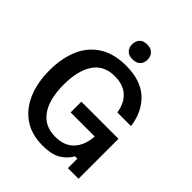

<svg xmlns="http://www.w3.org/2000/svg" viewBox="-232 -972 1119 1119"><g transform="rotate(45 327.0 -413.0)"><path d="M311.7 11.7Q220 11.7 157.5 -31.2Q95 -74.2 62.5 -150.4Q30 -226.7 30 -327.5Q30 -428.3 62.9 -503.8Q95.8 -579.2 162.1 -620.8Q228.3 -662.5 326.7 -662.5Q449.2 -662.5 515.8 -600Q582.5 -537.5 595.8 -433.3H483.3Q473.3 -500 432.9 -536.2Q392.5 -572.5 324.2 -572.5Q234.2 -572.5 190.8 -507.1Q147.5 -441.7 147.5 -327.5Q147.5 -207.5 193.3 -142.1Q239.2 -76.7 327.5 -76.7Q402.5 -76.7 443.3 -120.4Q484.2 -164.2 489.2 -240.8H290.8V-329.2H596.7V0H509.2V-77.5H489.2Q470.8 -41.7 430 -15Q389.2 11.7 311.7 11.7ZM326.7 -714.2Q295.8 -714.2 279.6 -730.8Q263.3 -747.5 263.3 -775Q263.3 -802.5 279.6 -819.6Q295.8 -836.7 326.7 -836.7Q357.5 -836.7 374.2 -819.6Q390.8 -802.5 390.8 -775Q390.8 -747.5 374.2 -730.8Q357.5 -714.2 326.7 -714.2Z"/></g></svg>

Font: Familjen Grotesk GF Medium
Style: Regular
Weight: 500
Designer: Anders Wikstroem, Jonas Baeckman, Matilda Gysing, Kristian Moeller
Foundry: Familjen STHLM AB
Version: Version 2.000; Beta; Release 4; Build 6